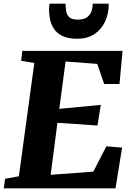

<svg xmlns="http://www.w3.org/2000/svg" viewBox="-32 -1018 716 1038"><path d="M-11.5 0 -4.5 -51.5 70 -65 153.5 -677.5 82.5 -689.5 88.5 -743H630.5L614 -564H531L494 -672.5L322.5 -685.5L288.5 -429.5L513 -451L495 -339.5L278.5 -354L242 -73L472.5 -90L543 -227L628 -220L592.5 0ZM386.5 -808.5Q336 -808.5 305.2 -823.8Q274.5 -839 259 -863.2Q243.5 -887.5 238.2 -914.5Q233 -941.5 233 -965.5Q233 -983 236 -998H322.5Q322.5 -975.5 326 -956Q329.5 -936.5 343.5 -924.2Q357.5 -912 388.5 -912Q424.5 -912 441.8 -927.2Q459 -942.5 464.2 -962.8Q469.5 -983 469.5 -998H556Q556 -943.5 535.8 -900.8Q515.5 -858 477.8 -833.2Q440 -808.5 386.5 -808.5Z"/></svg>

Font: Merriweather Black
Style: Italic
Weight: 900
Italic angle: -7.8°
Designer: Eben Sorkin
Foundry: Eben Sorkin
Version: Version 2.200;gftools[0.9.31]